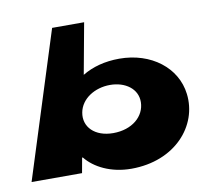

<svg xmlns="http://www.w3.org/2000/svg" viewBox="-85 -672 839 768"><g transform="rotate(-10 334.5 -288.0)"><path d="M659 -239C646 -348 546 -425 417 -425C358 -425 307 -411 266 -386L304 -593H174L-14 0H191L202 -61H205C240 -17 306 17 389 17C567 17 675 -108 659 -239ZM472 -239C471 -181 419 -136 342 -136C268 -136 223 -181 234 -239C244 -293 300 -328 362 -328C424 -328 473 -293 472 -239Z"/></g></svg>

Font: Hussar Milosc
Style: Bold
Weight: 700
Foundry: Cannot Into Space Fonts
Version: Version 1.02